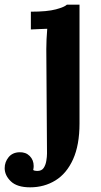

<svg xmlns="http://www.w3.org/2000/svg" viewBox="-108 -530 430 821"><path d="M21 271Q-35 271 -61.5 245.5Q-88 220 -88 189Q-88 163 -71.5 142.5Q-55 122 -25 121Q2 120 19 137Q36 154 36 180Q36 184 35.5 188Q35 192 34 197Q40 201 51 201Q70 201 78.5 188.5Q87 176 90 158Q93 140 93 126L90 -320Q90 -338 91 -361.5Q92 -385 94 -407Q78 -406 56.5 -405.5Q35 -405 24 -404V-480Q94 -480 131 -490Q168 -500 178 -510H232V-2Q232 90 204.5 151Q177 212 129 241.5Q81 271 21 271Z"/></svg>

Font: Lora
Style: Bold
Weight: 700
Designer: Olga Karpushina, Alexei Vanyashin (Cyrillic)
Foundry: Cyreal
Version: Version 3.006; ttfautohint (v1.8.4.7-5d5b);gftools[0.9.30]